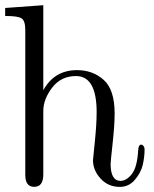

<svg xmlns="http://www.w3.org/2000/svg" viewBox="-21 -714 596 745"><path d="M-1 -651.9V-683.1L147 -693.8V-363.8Q189.9 -441.9 277.8 -441.9Q338.9 -441.9 381.3 -404.1Q423.8 -366.2 423.8 -273.9Q423.8 -229 416 -157.5Q408.2 -85.9 408.2 -78.1Q408.2 -12.2 446.8 -12.2Q469.7 -12.2 490.5 -38.6Q511.2 -64.9 515.1 -129.9Q516.1 -152.8 526.9 -152.8Q531.7 -152.8 535.9 -147.5Q540 -142.1 540 -134.8Q540 -105 533 -74.5Q525.9 -43.9 502.4 -16.4Q479 11.2 443.8 11.2Q398.9 11.2 369.4 -21Q339.8 -53.2 339.8 -92.8Q339.8 -93.8 346.9 -163.3Q354 -232.9 354 -278.8Q354 -418.9 273.9 -418.9Q215.8 -418.9 181.4 -374Q147 -329.1 147 -283.2V-37.1Q147 10.7 112.1 11Q77.1 11.2 77.1 -35.2V-597.2Q77.1 -633.3 63 -642.6Q48.8 -651.9 2.9 -651.9Z"/></svg>

Font: CMU Serif Upright Italic
Style: UprightItalic
Weight: 500
Version: Version 0.7.0